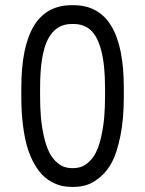

<svg xmlns="http://www.w3.org/2000/svg" viewBox="-20 -716 565 748"><path d="M266.1 -622.6H259.3Q198.2 -622.6 167.2 -564Q136.2 -505.4 136.2 -372.6V-339.8Q136.2 -298.3 139.2 -262Q142.1 -225.6 150.4 -187.5Q158.7 -149.4 171.9 -122.6Q185.1 -95.7 207.5 -78.4Q230 -61 259.8 -61H266.1Q295.9 -61 318.4 -78.4Q340.8 -95.7 354 -122.6Q367.2 -149.4 375.2 -187.5Q383.3 -225.6 386.2 -261.7Q389.2 -297.9 389.2 -339.8V-373.5Q389.2 -462.9 374.5 -518.8Q359.9 -574.7 333.3 -598.6Q306.6 -622.6 266.1 -622.6ZM462.4 -373.5V-339.8Q462.4 -252.9 449.2 -187.3Q436 -121.6 416.5 -84.7Q397 -47.9 369.1 -25.1Q341.3 -2.4 317.1 4.9Q293 12.2 266.1 12.2H259.8Q241.2 12.2 223.9 8.8Q206.5 5.4 186.3 -4.6Q166 -14.6 149.2 -30.5Q132.3 -46.4 116 -73.7Q99.6 -101.1 88.1 -137Q76.7 -172.9 69.8 -224.9Q63 -276.9 63 -339.8V-372.6Q63 -695.8 259.3 -695.8H266.1Q462.4 -695.8 462.4 -373.5Z"/></svg>

Font: Anka/Coder Condensed
Style: Regular
Weight: 400
Width: 4
Monospace: yes
Version: Version 1.100